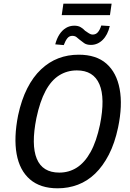

<svg xmlns="http://www.w3.org/2000/svg" viewBox="-20 -1010 702 1039"><path d="M292 9Q198 9 142 -39.5Q86 -88 70 -176.5Q54 -265 78 -386Q96 -470 127.5 -532Q159 -594 202 -634.5Q245 -675 296 -694.5Q347 -714 406 -714Q501 -714 556 -665.5Q611 -617 627.5 -528.5Q644 -440 619 -320Q601 -235 569 -173Q537 -111 495 -70.5Q453 -30 401.5 -10.5Q350 9 292 9ZM301 -76Q354 -76 396.5 -103.5Q439 -131 470.5 -188Q502 -245 521 -335Q550 -479 518 -554Q486 -629 396 -629Q343 -629 300 -602Q257 -575 226.5 -518Q196 -461 177 -371Q148 -226 179 -151Q210 -76 301 -76ZM314 -928 323 -990H584L575 -928ZM472 -767Q449 -767 435.5 -776.5Q422 -786 411 -795Q402 -803 393.5 -809.5Q385 -816 371 -816Q355 -816 344.5 -803Q334 -790 325 -766L279 -770Q287 -801 301.5 -823.5Q316 -846 336.5 -858.5Q357 -871 382 -871Q404 -871 418 -862Q432 -853 441 -843Q452 -836 461.5 -829.5Q471 -823 482 -823Q499 -823 510 -836Q521 -849 528 -872L574 -869Q563 -821 535.5 -794Q508 -767 472 -767Z"/></svg>

Font: Nunito Sans 10pt Condensed SemiBold
Style: Italic
Weight: 600
Width: 3
Italic angle: -9°
Designer: Vernon Adams
Foundry: Vernon Adams
Version: Version 3.101;gftools[0.9.27]